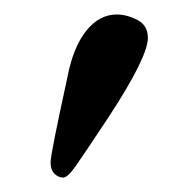

<svg xmlns="http://www.w3.org/2000/svg" viewBox="-20 -582 259 265"><path d="M141.1 -562Q155.3 -562 169.7 -554.4Q184.1 -546.9 184.1 -529.8Q184.1 -502.9 128.9 -418.9Q94.7 -367.2 84 -352.1Q73.2 -336.9 67.1 -336.9Q61 -336.9 55.4 -342Q49.8 -347.2 49.8 -358.2Q49.8 -369.1 73.2 -476.1Q81.1 -517.1 99.1 -539.6Q117.2 -562 141.1 -562Z"/></svg>

Font: Linux Libertine
Style: Regular
Weight: 400
Designer: Philipp H. Poll
Foundry: Philipp H. Poll
Version: Version 5.3.0 ; ttfautohint (v0.9)